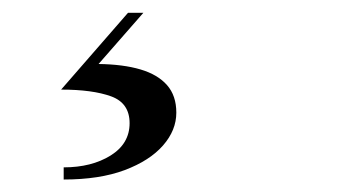

<svg xmlns="http://www.w3.org/2000/svg" viewBox="-20 -26 540 300"><path d="M79.5 254.5V235.5Q123 235.5 152.8 217Q182.5 198.5 182.5 166.5Q182.5 135 153.5 124.5Q124.5 114 75.5 114L180 -6H204L134 74Q172.5 74.5 199.5 82.5Q226.5 90.5 241 107Q255.5 123.5 255.5 150Q255.5 177.5 234.8 201.2Q214 225 174.8 239.8Q135.5 254.5 79.5 254.5Z"/></svg>

Font: Bodoni Moda SC 11pt
Style: Italic
Weight: 400
Italic angle: -13°
Version: Version 2.005